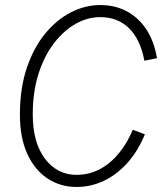

<svg xmlns="http://www.w3.org/2000/svg" viewBox="-20 -731 643 762"><path d="M284 11Q219 11 168 -23Q117 -57 88 -121Q59 -185 59 -276Q59 -381 86.5 -462Q114 -543 160 -598.5Q206 -654 262.5 -682.5Q319 -711 377 -711Q437 -711 483.5 -686Q530 -661 561 -614Q592 -567 603 -500L553 -490Q537 -575 492 -619Q447 -663 378 -663Q327 -663 279.5 -636Q232 -609 193.5 -558.5Q155 -508 132.5 -437Q110 -366 110 -277Q110 -165 158.5 -101Q207 -37 284 -37Q355 -37 413 -84Q471 -131 507 -216L555 -198Q528 -132 486 -85Q444 -38 392.5 -13.5Q341 11 284 11Z"/></svg>

Font: Red Hat Mono
Style: Italic
Weight: 300
Italic angle: -12°
Monospace: yes
Designer: Pentagram, MCKL
Foundry: Pentagram, MCKL
Version: Version 1.023